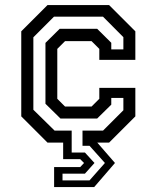

<svg xmlns="http://www.w3.org/2000/svg" viewBox="-20 -560 614 754"><path d="M192.5 174.5V96H295L310 80L295 65H228V0H166.5L63.5 -103V-437L166.5 -540H408.5L511.5 -437V-325H370V-368L339.5 -398.5H235.5L205 -368V-172L235.5 -141.5H339.5L370 -172V-215H511.5V-103L408.5 0H362L431.5 80L350 174.5ZM225.5 148.5H331.5L392 80L331.5 12.5H304V-47H384.5L464.5 -127V-175.5H417V-149L361.5 -94.5H217.5L158.5 -152.5V-391.5L214.5 -447H361.5L417 -392V-366H464.5V-414L384.5 -494.5H192L111 -413.5V-129L194.5 -47H261.5V39H313.5L351 80L313.5 122H225.5Z"/></svg>

Font: Tourney Medium
Style: Regular
Weight: 500
Designer: Tyler Finck
Foundry: Etcetera Type Co
Version: Version 1.015